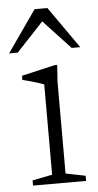

<svg xmlns="http://www.w3.org/2000/svg" viewBox="-64 -723 384 755"><g transform="rotate(-5 128.0 -345.0)"><path d="M171.5 -464.5 167 -399.5V-36L245 -20.5V0H35.5V-20.5L114 -36V-392.5Q108.5 -395 94.2 -399.5Q80 -404 62.8 -409Q45.5 -414 30 -417.5V-434L162 -464.5ZM-13 -526 102 -690.5H152.5L268 -526H234L118 -650.5H137.5L21 -526Z"/></g></svg>

Font: Newsreader 14pt Light
Style: Regular
Weight: 300
Designer: Hugues Gentile
Foundry: Production Type
Version: Version 1.003